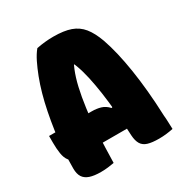

<svg xmlns="http://www.w3.org/2000/svg" viewBox="-167 -839 934 977"><g transform="rotate(-30 300.0 -350.5)"><path d="M10 -283H261Q289 -283 313 -276Q337 -269 357 -247L419 -272V-117H69Q45 -117 32 -134Q19 -151 14.5 -179.5Q10 -208 10 -243ZM226 0Q210 3 190 5.5Q170 8 148 8Q108 8 83 -0.5Q58 -9 46 -27.5Q34 -46 34 -78Q34 -132 37.5 -186.5Q41 -241 48.5 -293Q56 -345 66 -395Q76 -445 88.5 -489.5Q101 -534 116 -573Q131 -612 147 -644.5Q163 -677 182 -700Q207 -705 231.5 -707.5Q256 -710 281 -710Q343 -710 382.5 -696Q422 -682 448 -650Q474 -618 494 -563Q509 -520 521 -469Q533 -418 542.5 -357.5Q552 -297 558.5 -228Q565 -159 568 -80Q570 -61 570.5 -41Q571 -21 572 0Q553 4 532 6.5Q511 9 489 9Q448 9 423.5 1.5Q399 -6 387.5 -25Q376 -44 374 -77Q371 -151 365.5 -215.5Q360 -280 352 -335Q344 -390 334 -435.5Q324 -481 310.5 -517.5Q297 -554 280 -582L340 -534H265L328 -581Q308 -552 292 -513Q276 -474 264.5 -424Q253 -374 244.5 -311Q236 -248 232 -170.5Q228 -93 226 0Z"/></g></svg>

Font: Recursive Monospace Casual Black
Style: Regular
Weight: 900
Version: Version 1.047